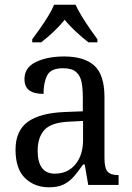

<svg xmlns="http://www.w3.org/2000/svg" viewBox="-20 -786 563 816"><path d="M188 10Q127 10 86.5 -29Q46 -68 46 -150Q46 -230 98 -268Q150 -306 256 -310L332 -313V-373Q332 -410 326.5 -437.5Q321 -465 303 -480.5Q285 -496 248 -496Q196 -496 180.5 -465.5Q165 -435 165 -387Q125 -387 104.5 -402Q84 -417 84 -450Q84 -499 132.5 -522.5Q181 -546 253 -546Q338 -546 381 -507Q424 -468 424 -373V-114Q424 -72 437 -57Q450 -42 481 -42H484V0H355L340 -87H333Q314 -59 295 -37Q276 -15 251.5 -2.5Q227 10 188 10ZM213 -48Q268 -48 300.5 -87.5Q333 -127 333 -191V-272L275 -269Q199 -266 169.5 -234.5Q140 -203 140 -145Q140 -98 158 -73Q176 -48 213 -48ZM117 -619Q131 -638 149.5 -664Q168 -690 184.5 -717Q201 -744 210 -766H301Q311 -744 327.5 -717Q344 -690 362 -664Q380 -638 394 -619V-606H356Q330 -626 303 -651Q276 -676 255 -702Q234 -676 207.5 -651Q181 -626 155 -606H117Z"/></svg>

Font: Noto Serif Sinhala SemiCondensed
Style: Regular
Weight: 400
Width: 4
Designer: Jelle Bosma - Monotype Design Team
Foundry: Monotype Imaging Inc.
Version: Version 2.007; ttfautohint (v1.8.4.7-5d5b)